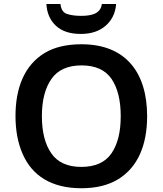

<svg xmlns="http://www.w3.org/2000/svg" viewBox="-20 -951 830 980"><path d="M500 -930.7C493.2 -878.9 443.8 -870.1 393.6 -870.1C364.7 -870.1 340.8 -873.5 321.8 -879.9C302.7 -886.2 291.5 -903.3 288.6 -930.7H216.8C219.2 -884.3 235.8 -847.2 265.6 -819.3C295.4 -791.5 337.9 -777.8 392.6 -777.8C445.3 -777.8 487.8 -792 520 -820.3C551.8 -848.6 569.3 -885.3 572.8 -930.7ZM731 -357.9C731 -579.6 622.6 -725.1 396 -725.1C319.3 -725.1 255.9 -710 206.5 -679.7C106.9 -618.7 59.1 -505.9 59.1 -358.9C59.1 -285.2 71.3 -220.2 95.7 -165C144 -54.2 242.7 9.8 395 9.8C470.2 9.8 532.7 -5.4 583 -36.1C683.1 -97.2 731 -210 731 -357.9ZM193.8 -357.9C193.8 -438.5 210 -502 242.7 -548.3C274.9 -594.2 326.2 -617.2 396 -617.2C466.8 -617.2 517.6 -594.2 549.3 -548.3C580.6 -502 596.2 -438.5 596.2 -357.9C596.2 -277.3 580.6 -213.9 548.8 -168C517.1 -122.1 465.8 -99.1 395 -99.1C325.2 -99.1 273.9 -122.1 242.2 -168C210 -213.9 193.8 -277.3 193.8 -357.9Z"/></svg>

Font: Noto Reveo Sans
Style: Regular
Weight: 600
Designer: Monotype Design Team
Foundry: Monotype Imaging Inc.
Version: Version 2.007